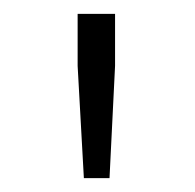

<svg xmlns="http://www.w3.org/2000/svg" viewBox="-20 -785 281 277"><path d="M92 -690V-765H146V-690L138 -528H101Z"/></svg>

Font: Merged Yaku Han JP ExtraLight
Style: Regular
Weight: 250
Designer: Ryoko NISHIZUKA 西塚涼子 (kana, bopomofo & ideographs); Paul D. Hunt (Latin, Greek & Cyrillic); Sandoll Communications 산돌커뮤니
Foundry: Adobe
Version: Version 2.004